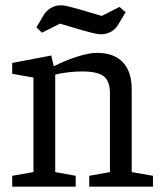

<svg xmlns="http://www.w3.org/2000/svg" viewBox="-20 -703 616 723"><path d="M26 0V-41L106 -55V-411L26 -425V-466L173 -494L182 -455H186Q227 -476 271.5 -490Q316 -504 345 -504Q409 -504 442.5 -468.5Q476 -433 476 -367V-55L556 -41V0H316V-41L394 -55V-353Q394 -397 371 -415.5Q348 -434 289 -434Q264 -434 234.5 -430.5Q205 -427 188 -422V-55L265 -41V0ZM361 -574Q347 -574 328 -579Q309 -584 290 -589L206 -614L138 -580L117 -600L145 -647Q155 -663 171.5 -673Q188 -683 208 -683Q223 -683 241 -678Q259 -673 278 -668L363 -643L430 -677L453 -657L425 -610Q415 -593 398 -583.5Q381 -574 361 -574Z"/></svg>

Font: Faustina
Style: Regular
Weight: 400
Designer: Alfonso Garcia
Foundry: http://www.omnibus-type.com
Version: Version 1.200